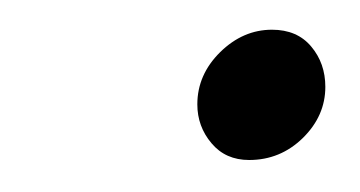

<svg xmlns="http://www.w3.org/2000/svg" viewBox="-20 -412 236 126"><path d="M143.5 -307Q128 -307 118.8 -318Q109.5 -329 109.5 -343.5Q109.5 -363 124.5 -377.8Q139.5 -392.5 158.5 -392.5Q175 -392.5 184.2 -381.5Q193.5 -370.5 193.5 -355Q193.5 -336 178.8 -321.5Q164 -307 143.5 -307Z"/></svg>

Font: Overpass ExtraLight
Style: Italic
Weight: 250
Italic angle: -10°
Designer: Delve Withrington, Dave Bailey, Thomas Jockin
Foundry: Delve Fonts LLC
Version: Version 4.000